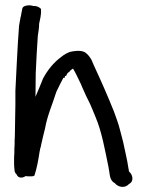

<svg xmlns="http://www.w3.org/2000/svg" viewBox="-20 -704 560 736"><path d="M34 -76C34 -67 35 -58 36 -49C37 -44 38 -41 44 -35C49 -21 66 -20 78 -29C84 -28 89 -28 94 -28C99 -28 106 -27 112 -31C122 -62 127 -91 132 -124C133 -127 133 -128 134 -134C136 -138 137 -145 138 -150C142 -168 147 -190 153 -213C161 -260 182 -307 196 -352C205 -370 214 -390 222 -404V-407C223 -406 223 -405 225 -405L228 -406L229 -412C231 -413 233 -414 234 -414L235 -416L237 -421C240 -424 242 -427 246 -429L247 -430L248 -432C252 -436 256 -439 260 -441C270 -425 279 -404 290 -382L295 -370C305 -347 314 -327 326 -304C333 -289 339 -272 346 -256C370 -200 382 -131 396 -63L399 -45C401 -37 400 -12 420 -2C433 14 459 19 475 1C495 -9 488 -35 476 -45C476 -45 475 -47 474 -48C474 -52 473 -56 472 -61C468 -91 458 -129 452 -160L440 -206C434 -231 425 -253 417 -276C393 -336 367 -395 340 -453L331 -474C325 -485 317 -496 305 -504C287 -513 262 -508 248 -505C237 -501 226 -495 215 -486C186 -465 162 -435 145 -403C135 -377 126 -357 116 -333L117 -424C119 -473 122 -524 125 -567C127 -582 130 -595 130 -613C133 -628 139 -647 137 -670C131 -676 122 -682 107 -681C96 -686 70 -684 66 -673L64 -663C63 -657 61 -650 60 -641C60 -641 58 -638 58 -633C56 -626 55 -614 53 -605V-604C47 -531 42 -410 39 -356V-304C39 -285 38 -266 38 -247C38 -224 37 -204 37 -184C36 -172 36 -160 36 -149C35 -138 35 -129 35 -118L34 -100Z"/></svg>

Font: Scribbler
Style: ExBd
Weight: 800
Designer: Mew Too
Foundry: Cannot Into Space Fonts
Version: Version 1.001